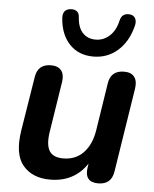

<svg xmlns="http://www.w3.org/2000/svg" viewBox="-54 -798 687 854"><g transform="rotate(5 289.5 -371.5)"><path d="M201 10Q122 10 80 -40Q38 -90 55 -197L94 -439Q103 -497 162 -497Q193 -497 207.5 -479Q222 -461 217 -428L181 -198Q173 -143 189.5 -116Q206 -89 251 -89Q307 -89 342 -126Q377 -163 387 -227L420 -439Q429 -497 488 -497Q520 -497 534 -478.5Q548 -460 543 -427L484 -51Q475 8 416 8Q354 8 363 -57L366 -76Q309 10 201 10ZM345 -552Q279 -552 238.5 -595Q198 -638 193 -711Q191 -749 225 -753Q242 -755 253.5 -747.5Q265 -740 266 -721Q269 -675 291 -651.5Q313 -628 349 -628Q384 -628 411 -652.5Q438 -677 448 -722Q456 -756 490 -753Q507 -752 515 -739Q523 -726 518 -705Q500 -633 454 -592.5Q408 -552 345 -552Z"/></g></svg>

Font: Nunito
Style: Bold Italic
Weight: 700
Italic angle: -9°
Designer: Vernon Adams
Foundry: Vernon Adams
Version: Version 3.601; ttfautohint (v1.8.2.53-6de2)